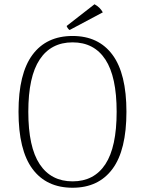

<svg xmlns="http://www.w3.org/2000/svg" viewBox="-20 -870 681 902"><path d="M67 -345Q67 -524 132.5 -612.5Q198 -701 321 -701Q443 -701 508.5 -612.5Q574 -524 574 -345Q574 -165 508.5 -76.5Q443 12 321 12Q198 12 132.5 -76.5Q67 -165 67 -345ZM528 -345Q528 -510 475 -590.5Q422 -671 321 -671Q220 -671 166.5 -590.5Q113 -510 113 -345Q113 -179 166.5 -98.5Q220 -18 321 -18Q422 -18 475 -98.5Q528 -179 528 -345ZM307 -729Q303 -731 298.5 -737.5Q294 -744 293 -748L424 -850Q450 -836 463 -812Z"/></svg>

Font: Arima Madurai ExtraLight
Style: Regular
Weight: 275
Designer: Joana Correia and Natanael Gama
Foundry: NDISCOVER
Version: Version 1.020